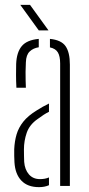

<svg xmlns="http://www.w3.org/2000/svg" viewBox="-20 -765 366 790"><path d="M39.5 -97Q39 -112 38.5 -123.8Q38 -135.5 38.5 -151Q40 -184 48.2 -212Q56.5 -240 76 -264.5Q95.5 -289 131.5 -311Q142 -318 155 -325.2Q168 -332.5 181.5 -339V-305Q171 -300 159.5 -292.5Q148 -285 134.5 -275Q101.5 -252 90 -218.8Q78.5 -185.5 78.5 -150Q78.5 -136 78.8 -122.5Q79 -109 79.5 -99Q82 -67 99 -47.5Q116 -28 144.5 -28Q166 -28 181.5 -35V-3Q164 5 140.5 5Q93.5 5 68 -21.8Q42.5 -48.5 39.5 -97ZM47.5 -404Q46 -433.5 46 -457.2Q46 -481 46.5 -502Q48.5 -550 69.5 -575.2Q90.5 -600.5 139.5 -605V-570.5Q116.5 -567 102 -553Q87.5 -539 86.5 -509Q85.5 -489 85.2 -469.8Q85 -450.5 85.5 -433.8Q86 -417 86.5 -404ZM227.5 0V-504Q227.5 -533.5 218.2 -549.2Q209 -565 185.5 -570V-605Q232 -600.5 249.8 -575Q267.5 -549.5 267.5 -499V0ZM139.5 -640 63.5 -745H103.5L179.5 -640Z"/></svg>

Font: Big Shoulders Stencil Text Thin
Style: Regular
Weight: 100
Designer: Patric King
Foundry: XO Type Co
Version: Version 2.001